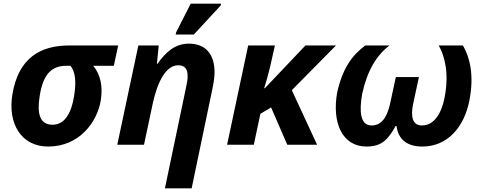

<svg xmlns="http://www.w3.org/2000/svg" viewBox="-20 -796 2649 1056"><path d="M245 10C417 10 514 -125 534 -242C546 -317 535 -383 493 -434H606L630 -546H362C201 -546 81 -477 48 -276C22 -117 96 10 245 10ZM269 -110C198 -110 183 -172 198 -266C217 -395 270 -434 343 -434H368C394 -401 401 -347 387 -265C373 -178 338 -110 269 -110Z M946 -606H1046L1194 -766L1196 -776H1029L949 -619ZM1004 -319 887 240H1034L1149 -311C1156 -344 1160 -375 1160 -399C1160 -495 1113 -556 1019 -556C943 -556 892 -510 846 -445H843L853 -546H741L625 0H772L820 -226C845 -342 891 -437 960 -437C995 -437 1012 -418 1012 -377C1012 -361 1009 -341 1004 -319Z M1229 0H1376L1412 -170L1471 -205L1560 0H1724L1585 -300L1828 -546H1660L1437 -311H1433C1444 -346 1457 -391 1465 -426L1492 -546H1345Z M1996 10C2081 10 2115 -30 2156 -103H2161C2170 -30 2218 10 2303 10C2439 10 2533 -94 2562 -245C2589 -385 2563 -483 2526 -546H2393C2427 -485 2451 -392 2425 -258C2408 -173 2368 -106 2301 -106C2251 -106 2236 -150 2253 -228L2284 -372H2157L2126 -228C2109 -150 2078 -106 2024 -106C1961 -106 1955 -183 1972 -280C2000 -408 2051 -492 2122 -546H1989C1915 -491 1863 -418 1834 -285C1806 -124 1860 10 1996 10Z"/></svg>

Font: Noto Sans
Style: Bold Italic
Weight: 700
Italic angle: -12°
Designer: Monotype Design Team
Foundry: Monotype Imaging Inc.
Version: Version 2.013